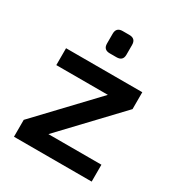

<svg xmlns="http://www.w3.org/2000/svg" viewBox="-167 -806 851 916"><g transform="rotate(30 259.0 -348.0)"><path d="M279 -573H242Q207 -573 207 -607V-661Q207 -696 242 -696H279Q314 -696 314 -661V-607Q314 -573 279 -573ZM473 -93V0H45V-93L333 -397H49V-490H469V-397L181 -93Z"/></g></svg>

Font: Exo 2.0 Semi Bold
Style: Regular
Weight: 600
Designer: Natanael Gama
Version: Version 1.001;PS 001.001;hotconv 1.0.70;makeotf.lib2.5.58329